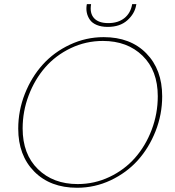

<svg xmlns="http://www.w3.org/2000/svg" viewBox="-20 -887 832 915"><path d="M752.9 -428.2Q752.9 -341.8 721.4 -262Q689.9 -182.1 636.5 -122.8Q583 -63.5 507.3 -27.8Q431.6 7.8 347.2 7.8Q219.7 7.8 143.3 -69.3Q66.9 -146.5 66.9 -273.9Q66.9 -359.9 98.4 -439.7Q129.9 -519.5 183.6 -579.1Q237.3 -638.7 313.5 -674.3Q389.6 -710 474.1 -710Q601.6 -710 677.2 -632.8Q752.9 -555.7 752.9 -428.2ZM87.9 -274.9Q87.9 -152.3 160.6 -81.1Q233.4 -9.8 350.1 -9.8Q430.2 -9.8 501.7 -43.7Q573.2 -77.6 623.5 -134.8Q673.8 -191.9 702.9 -268.6Q731.9 -345.2 731.9 -428.2Q731.9 -550.8 659.4 -621.3Q586.9 -691.9 470.2 -691.9Q389.2 -691.9 317.1 -657.5Q245.1 -623 195.3 -565.7Q145.5 -508.3 116.7 -432.4Q87.9 -356.4 87.9 -274.9ZM628.9 -862.8Q622.1 -821.8 586.9 -790.3Q551.8 -758.8 493.2 -758.8Q462.9 -758.8 440.9 -768.1Q418.9 -777.3 408.2 -793Q397.5 -808.6 393.8 -826.2Q390.1 -843.8 393.1 -862.8L394 -867.2H414.1Q406.7 -824.2 428.2 -800.5Q449.7 -776.9 496.1 -776.9Q542.5 -776.9 572.5 -800.5Q602.5 -824.2 609.9 -867.2H629.9Z"/></svg>

Font: SVN-Poppins Thin
Style: Italic
Weight: 100
Italic angle: -10°
Designer: Ninad Kale (Devanagari), Jonny Pinhorn (Latin)
Foundry: Indian Type Foundry
Version: Version 3.002 2017